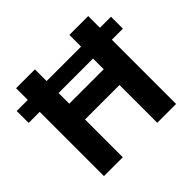

<svg xmlns="http://www.w3.org/2000/svg" viewBox="-169 -909 1103 1103"><g transform="rotate(-45 383.0 -357.0)"><path d="M90 0V-522H0V-619H90V-714H243V-619H523V-714H676V-619H766V-522H676V0H523V-307H243V0ZM243 -435H523V-522H243Z"/></g></svg>

Font: Noto Sans Georgian Bold
Style: Regular
Weight: 700
Designer: Monotype Design Team, Akaki Razmadze
Foundry: Google LLC
Version: Version 2.005; ttfautohint (v1.8.4.7-5d5b)